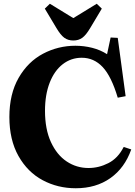

<svg xmlns="http://www.w3.org/2000/svg" viewBox="-20 -994 722 1024"><path d="M382 -750Q428 -750 471.5 -739Q515 -728 551 -705L570 -794L608 -792L650 -481L608 -473Q574 -587 527.5 -636.5Q481 -686 416 -686Q359 -686 314.5 -651.5Q270 -617 245 -553Q220 -489 220 -403Q220 -305 251.5 -236.5Q283 -168 335.5 -133Q388 -98 452 -98Q507 -98 558 -124Q609 -150 639 -209L641 -210L680 -197Q645 -98 568.5 -44Q492 10 384 10Q288 10 207.5 -33Q127 -76 78.5 -162Q30 -248 30 -370Q30 -493 79.5 -579Q129 -665 209.5 -707.5Q290 -750 382 -750ZM371 -778Q343 -778 323 -792.5Q303 -807 280 -846L219 -948L246 -974L370 -898H372L496 -974L523 -948L462 -846Q439 -807 419 -792.5Q399 -778 371 -778Z"/></svg>

Font: Minipax
Style: Bold
Weight: 700
Designer: Raphaël Ronot, Igor Stepanchenko (Cyrillic)
Foundry: steppetype
Version: Version 1.002